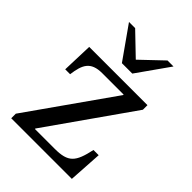

<svg xmlns="http://www.w3.org/2000/svg" viewBox="-201 -769 860 860"><g transform="rotate(45 229.0 -339.0)"><path d="M425 -160H392C372 -67 351 -41 265 -41H140V-44L421 -444V-473H52L47 -326H78C87 -393 103 -431 177 -431H312V-428L31 -29V0H415ZM99 -678 207 -525H273L381 -678H343L240 -580L138 -678Z"/></g></svg>

Font: STIX Two Math
Style: Regular
Weight: 400
Designer: Ross Mills, John Hudson & Paul Hanslow, Tiro Typeworks Ltd; with portions MicroPress Inc., with additions and correction
Foundry: Tiro Typeworks Ltd
Version: Version 2.02 b142